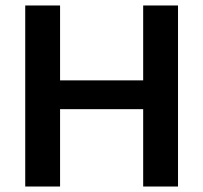

<svg xmlns="http://www.w3.org/2000/svg" viewBox="-20 -680 741 700"><path d="M502 0V-660H629V0ZM72 0V-660H199V0ZM146 -282V-387H555V-282Z"/></svg>

Font: Bricolage Grotesque 28pt SemiBold
Style: Regular
Weight: 600
Version: Version 1.001;gftools[0.9.33.dev8+g029e19f]